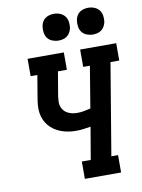

<svg xmlns="http://www.w3.org/2000/svg" viewBox="-102 -1032 817 1101"><g transform="rotate(-10 306.5 -481.5)"><path d="M301 0V-101H353L385 -289Q363 -285 341.5 -282.5Q320 -280 299 -280Q277 -280 255 -283.5Q233 -287 213 -294.5Q193 -302 175 -314Q157 -326 143.5 -342Q130 -358 121.5 -377.5Q113 -397 110 -419Q107 -441 109 -463.5Q111 -486 115 -508L136 -634H97V-735H308V-634H256L232 -492Q230 -477 229.5 -462Q229 -447 233.5 -433.5Q238 -420 247 -409.5Q256 -399 268.5 -392.5Q281 -386 295 -383Q309 -380 324 -380Q344 -380 363 -383.5Q382 -387 402 -392L442 -634H403V-735H613V-634H562L473 -101H512V0ZM490 -807Q472 -807 454.5 -814Q437 -821 427 -834.5Q417 -848 414 -866.5Q411 -885 414 -904Q416 -917 422.5 -929Q429 -941 440.5 -949Q452 -957 465 -960Q478 -963 490 -963Q509 -963 526 -956Q543 -949 553.5 -935.5Q564 -922 567 -903.5Q570 -885 567 -866Q564 -853 557.5 -841Q551 -829 540 -821Q529 -813 516 -810Q503 -807 490 -807ZM290 -807Q272 -807 254.5 -814Q237 -821 227 -834.5Q217 -848 214 -866.5Q211 -885 214 -904Q216 -917 222.5 -929Q229 -941 240.5 -949Q252 -957 265 -960Q278 -963 290 -963Q309 -963 326 -956Q343 -949 353.5 -935.5Q364 -922 367 -903.5Q370 -885 367 -866Q364 -853 357.5 -841Q351 -829 340 -821Q329 -813 316 -810Q303 -807 290 -807Z"/></g></svg>

Font: Iosevka Slab Extended
Style: Bold Italic
Weight: 700
Width: 7
Italic angle: -9°
Monospace: yes
Designer: Belleve Invis
Foundry: Belleve Invis
Version: Version 11.1.0; ttfautohint (v1.8.3)